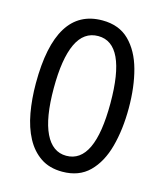

<svg xmlns="http://www.w3.org/2000/svg" viewBox="-110 -807 770 900"><g transform="rotate(15 275.0 -357.0)"><path d="M501 -358Q501 -255 478.5 -171.5Q456 -88 406.5 -39Q357 10 276 10Q214 10 171 -19Q128 -48 101 -98.5Q74 -149 62 -216Q50 -283 50 -359Q50 -724 276 -724Q357 -724 406.5 -675Q456 -626 478.5 -543.5Q501 -461 501 -358ZM137 -358Q137 -214 172.5 -140.5Q208 -67 275 -67Q412 -67 412 -358Q412 -648 276 -648Q206 -648 171.5 -574.5Q137 -501 137 -358Z"/></g></svg>

Font: Noto Sans Lao ExtraCondensed
Style: Regular
Weight: 400
Width: 2
Designer: Monotype Design Team
Foundry: Monotype Imaging Inc.
Version: Version 2.003; ttfautohint (v1.8.4.7-5d5b)